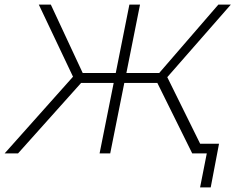

<svg xmlns="http://www.w3.org/2000/svg" viewBox="-43 -664 1020 831"><path d="M681 -330 844 0H789L638 -305H495L434 0H388L449 -305H308L35 0H-23L273 -332L125 -644H177L315 -348H458L517 -644H563L504 -348H646L902 -644H956ZM905 -42 869 147H823L852 0H789L798 -42Z"/></svg>

Font: Montserrat Ace
Style: Light Italic
Weight: 300
Italic angle: -11.3°
Designer: Julieta Ulanovsky
Foundry: Julieta Ulanovsky
Version: Version 1